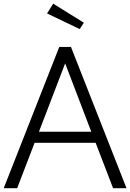

<svg xmlns="http://www.w3.org/2000/svg" viewBox="-27 -999 692 1019"><path d="M-7.3 0 287.6 -750H349.6L644.5 0H573.2L480.5 -241.2H156.7L64 0ZM318.8 -662.6 179.7 -299.8H457.5ZM222.7 -927.7 255.4 -979.5 418 -878.4 396 -844.7Z"/></svg>

Font: Spartan MB
Style: Regular
Weight: 400
Designer: Matt Bailey, Mirko Velimirovic
Foundry: Matt Bailey
Version: Version 1.005